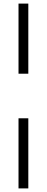

<svg xmlns="http://www.w3.org/2000/svg" viewBox="-20 -828 260 1068"><path d="M83 -418V-808H137.5V-418ZM83 220V-170H137.5V220Z"/></svg>

Font: Encode Sans SmCnd Lt
Style: Regular
Weight: 300
Width: 4
Designer: Multiple Designers
Foundry: Impallari Type
Version: Version 3.002; ttfautohint (v1.8.3) -l 8 -r 50 -G 200 -x 14 